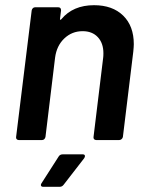

<svg xmlns="http://www.w3.org/2000/svg" viewBox="-20 -539 568 739"><path d="M495 -369Q495 -360 493 -340L453 -12Q452 -7 448 -3.5Q444 0 439 0H350Q345 0 342 -3.5Q339 -7 340 -12L377 -316Q378 -322 378 -334Q378 -373 356.5 -396Q335 -419 298 -419Q257 -419 227.5 -391Q198 -363 192 -317L155 -12Q154 -7 150.5 -3.5Q147 0 142 0H52Q47 0 44 -3.5Q41 -7 42 -12L102 -499Q103 -504 106.5 -507.5Q110 -511 115 -511H204Q215 -511 215 -499L211 -467Q210 -464 212 -463Q214 -462 216 -465Q261 -519 342 -519Q413 -519 454 -479Q495 -439 495 -369ZM140 166 206 63Q211 55 222 55H298Q307 55 307 62Q307 65 304 70L225 172Q219 180 210 180H146Q140 180 138 176Q136 172 140 166Z"/></svg>

Font: Barlow SemiBold
Style: Italic
Weight: 600
Italic angle: -7°
Designer: Jeremy Tribby
Foundry: Tribby Type
Version: Version 1.408